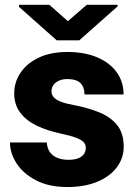

<svg xmlns="http://www.w3.org/2000/svg" viewBox="-20 -749 554 779"><path d="M253.4 9.8Q177.7 9.8 125.7 -17.6Q73.7 -44.9 47.1 -86.4Q20.5 -127.9 20.5 -170.9H169.9Q171.4 -146.5 182.9 -131.1Q194.3 -115.7 213.6 -108.2Q232.9 -100.6 257.3 -100.6Q280.8 -100.6 296.4 -106.4Q312 -112.3 320.1 -123.3Q328.1 -134.3 328.1 -148.9Q328.1 -162.6 319.6 -172.1Q311 -181.6 288.6 -190.2Q266.1 -198.7 224.6 -207.5Q171.9 -218.8 129.4 -239Q86.9 -259.3 62.3 -291.7Q37.6 -324.2 37.6 -370.6Q37.6 -415 63 -453.4Q88.4 -491.7 136.7 -514.9Q185.1 -538.1 253.4 -538.1Q323.7 -538.1 375 -516.1Q426.3 -494.1 453.9 -455.3Q481.4 -416.5 481.4 -365.7H322.8Q322.8 -395.5 306.4 -411.9Q290 -428.2 252.9 -428.2Q234.4 -428.2 219.7 -421.9Q205.1 -415.5 197 -404.5Q189 -393.6 189 -378.4Q189 -364.7 198.2 -354.2Q207.5 -343.8 227.1 -336.2Q246.6 -328.6 278.8 -322.8Q333.5 -312.5 379.6 -294.4Q425.8 -276.4 453.9 -243.2Q481.9 -210 481.9 -153.8Q481.9 -107.4 453.9 -70.1Q425.8 -32.7 374.5 -11.5Q323.2 9.8 253.4 9.8ZM457 -723.1 301.8 -585.4H210L57.1 -721.2V-729.5H180.2L255.4 -663.1L332 -729.5H457Z"/></svg>

Font: Heebo ExtraBold
Style: Regular
Weight: 800
Designer: Oded Ezer
Foundry: Ezer Type House
Version: Version 3.100